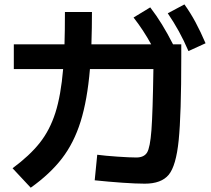

<svg xmlns="http://www.w3.org/2000/svg" viewBox="-20 -830 978 888"><path d="M418 3.9 429.7 -114.3Q466.3 -109.4 523.7 -105.5Q581.1 -101.6 610.4 -101.6Q646 -101.6 660.2 -124.5Q674.3 -147.5 680.4 -228Q686.5 -308.6 689.5 -510.7H396Q383.8 -366.7 352.8 -267.8Q321.8 -168.9 266.6 -97.2Q211.4 -25.4 122.1 38.1L38.1 -51.8Q117.2 -110.4 163.8 -169.2Q210.4 -228 236.1 -308.3Q261.7 -388.7 272 -510.7H43.9V-625H278.3Q280.3 -685.5 280.3 -774.4H405.3Q405.3 -702.1 402.8 -625H679.2Q643.1 -690.9 597.7 -749L674.8 -795.9Q704.1 -757.8 729.2 -716.8Q754.4 -675.8 780.3 -625H818.4V-564.5Q818.4 -299.3 806.4 -181.2Q794.4 -63 760.3 -21.7Q726.1 19.5 649.4 19.5Q609.4 19.5 546.1 15.1Q482.9 10.7 418 3.9ZM755.9 -768.6 833 -809.6Q861.3 -770 884.5 -726.8Q907.7 -683.6 930.7 -629.9L851.6 -593.8Q830.1 -643.6 807.4 -684.8Q784.7 -726.1 755.9 -768.6Z"/></svg>

Font: Pretendard JP
Style: Bold
Weight: 700
Designer: Base glyphs from Inter by Rasmus Andersson; Hangeul glyphs from Noto Sans CJK(Source Han Sans) by Jang Soo-young and Kan
Foundry: Kil Hyung-jin
Version: Version 1.309